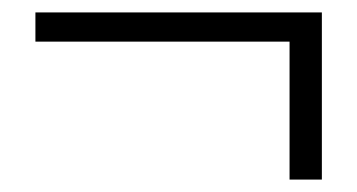

<svg xmlns="http://www.w3.org/2000/svg" viewBox="-20 -409 575 309"><path d="M446 -120H498V-389H37V-342H446Z"/></svg>

Font: Noto Sans KR Light
Style: Regular
Weight: 300
Designer: Ryoko NISHIZUKA 西塚涼子 (kana, bopomofo & ideographs); Paul D. Hunt (Latin, Greek & Cyrillic); Sandoll Communications 산돌커뮤니
Foundry: Adobe
Version: Version 2.004;hotconv 1.0.118;makeotfexe 2.5.65603